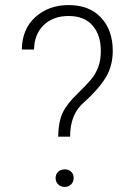

<svg xmlns="http://www.w3.org/2000/svg" viewBox="-20 -732 529 756"><path d="M287 -365Q322 -399 339 -419.5Q356 -440 366.5 -467Q377 -494 377 -532Q377 -594 344.5 -631.5Q312 -669 250 -669Q189 -669 152 -633Q115 -597 114 -537H66Q67 -618 119.5 -665Q172 -712 250 -712Q332 -712 378 -662.5Q424 -613 424 -532Q424 -473 397 -428Q370 -383 313 -331Q256 -285 256 -194H209Q210 -252 226.5 -287.5Q243 -323 287 -365ZM235 -65Q251 -65 260.5 -55.5Q270 -46 270 -31Q270 -16 260 -6Q250 4 235 4Q219 4 209 -6Q199 -16 199 -31Q199 -46 209 -55.5Q219 -65 235 -65Z"/></svg>

Font: Freesentation 2 ExtraLight
Style: Regular
Weight: 260
Designer: glyphs from Roboto by Christian Robertson / Hangul glyphs from Noto Sans CJK(Source Han Sans) by Jang Soo-young and Kang
Foundry: PT&
Version: Version 2.001